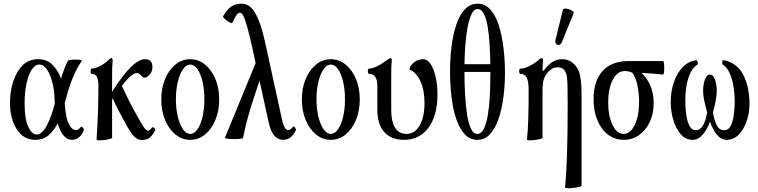

<svg xmlns="http://www.w3.org/2000/svg" viewBox="-20 -745 4100 1038"><path d="M171 11Q107 11 70.5 -46Q34 -103 34 -191Q34 -250 51 -303.5Q68 -357 101.5 -391Q135 -425 186 -425Q235 -425 265 -393.5Q295 -362 310 -320Q318 -347 326.5 -369.5Q335 -392 346 -415Q348 -419 360.5 -421Q373 -423 388.5 -423Q404 -423 414.5 -421Q425 -419 422 -416Q405 -391 390 -361.5Q375 -332 360.5 -290.5Q346 -249 330 -188Q335 -109 351.5 -75.5Q368 -42 390 -42Q406 -42 416 -58Q419 -63 427 -55.5Q435 -48 433 -42Q413 11 368 11Q343 11 323.5 -12.5Q304 -36 292 -79Q273 -41 244 -15Q215 11 171 11ZM113 -186Q113 -103 132.5 -60.5Q152 -18 178 -18Q207 -18 232.5 -65.5Q258 -113 276 -185Q275 -197 275 -210Q274 -257 263 -299.5Q252 -342 234 -369Q216 -396 192 -396Q170 -396 152 -369Q134 -342 123.5 -294.5Q113 -247 113 -186Z M502 10Q507 -60 509.5 -135Q512 -210 512 -280Q512 -313 503.5 -329.5Q495 -346 475 -346Q472 -346 470.5 -353Q469 -360 470.5 -367Q472 -374 475 -374Q493 -374 518 -386.5Q543 -399 565 -419Q573 -427 576 -429Q579 -431 582 -431Q589 -431 589 -417Q587 -398 586.5 -379Q586 -360 586 -341V-249Q644 -340 687.5 -382.5Q731 -425 764 -425Q804 -425 804 -382Q804 -358 789 -341.5Q774 -325 762 -325Q754 -325 748 -331.5Q742 -338 735.5 -344Q729 -350 718 -350Q707 -350 688 -335Q669 -320 639 -281Q660 -235 680.5 -194.5Q701 -154 721 -119Q745 -75 758 -56.5Q771 -38 781 -38Q789 -38 801 -55Q804 -60 813 -53.5Q822 -47 819 -41Q804 -12 788 0Q772 12 747 12Q724 12 704.5 -8Q685 -28 657 -80Q640 -111 623 -143.5Q606 -176 590 -212Q588 -209 586 -206V0Q586 3 573 6.5Q560 10 543.5 12Q527 14 514.5 13.5Q502 13 502 10Z M1008 11Q964 11 928.5 -18Q893 -47 872.5 -96.5Q852 -146 852 -207Q852 -269 872.5 -318Q893 -367 928.5 -396Q964 -425 1008 -425Q1053 -425 1088.5 -396Q1124 -367 1144.5 -318Q1165 -269 1165 -207Q1165 -146 1144.5 -96.5Q1124 -47 1088.5 -18Q1053 11 1008 11ZM1008 -21Q1030 -21 1047.5 -46Q1065 -71 1075 -113.5Q1085 -156 1085 -208Q1085 -261 1075 -303.5Q1065 -346 1047.5 -371Q1030 -396 1008 -396Q987 -396 969.5 -371Q952 -346 941.5 -303.5Q931 -261 931 -208Q931 -156 941.5 -113.5Q952 -71 969.5 -46Q987 -21 1008 -21Z M1196 0 1362 -404 1346 -478Q1328 -559 1316 -601.5Q1304 -644 1295 -660Q1286 -676 1278 -676Q1268 -676 1260.5 -666.5Q1253 -657 1236 -622Q1234 -617 1220.5 -624.5Q1207 -632 1195.5 -642.5Q1184 -653 1186 -657Q1206 -692 1228.5 -708.5Q1251 -725 1287 -725Q1315 -725 1337.5 -704Q1360 -683 1380 -632Q1400 -581 1419 -490L1504 -101Q1512 -66 1520.5 -54Q1529 -42 1537 -42Q1544 -42 1549.5 -45.5Q1555 -49 1565 -60Q1568 -64 1575 -55.5Q1582 -47 1580 -42Q1567 -14 1549.5 -1.5Q1532 11 1511 11Q1483 11 1463 -11.5Q1443 -34 1432 -86L1383 -309L1350 -209Q1329 -145 1315.5 -93Q1302 -41 1294 0Q1293 4 1278 5.5Q1263 7 1243.5 7Q1224 7 1209.5 5Q1195 3 1196 0Z M1768 11Q1724 11 1688.5 -18Q1653 -47 1632.5 -96.5Q1612 -146 1612 -207Q1612 -269 1632.5 -318Q1653 -367 1688.5 -396Q1724 -425 1768 -425Q1813 -425 1848.5 -396Q1884 -367 1904.5 -318Q1925 -269 1925 -207Q1925 -146 1904.5 -96.5Q1884 -47 1848.5 -18Q1813 11 1768 11ZM1768 -21Q1790 -21 1807.5 -46Q1825 -71 1835 -113.5Q1845 -156 1845 -208Q1845 -261 1835 -303.5Q1825 -346 1807.5 -371Q1790 -396 1768 -396Q1747 -396 1729.5 -371Q1712 -346 1701.5 -303.5Q1691 -261 1691 -208Q1691 -156 1701.5 -113.5Q1712 -71 1729.5 -46Q1747 -21 1768 -21Z M2165 11Q2095 11 2057.5 -31Q2020 -73 2020 -151V-279Q2020 -346 1975 -346Q1971 -346 1969.5 -353Q1968 -360 1969.5 -367Q1971 -374 1975 -374Q1992 -374 2018 -386.5Q2044 -399 2070 -419Q2087 -431 2092 -431Q2098 -431 2098 -417Q2096 -399 2095.5 -380Q2095 -361 2095 -342V-151Q2095 -88 2116 -54.5Q2137 -21 2177 -21Q2222 -21 2248.5 -66.5Q2275 -112 2275 -190Q2275 -256 2253.5 -304.5Q2232 -353 2194 -369Q2194 -387 2216 -406Q2238 -425 2269 -425Q2290 -425 2307 -400.5Q2324 -376 2334.5 -332.5Q2345 -289 2345 -233Q2345 -121 2296.5 -55Q2248 11 2165 11Z M2561 11Q2520 11 2491.5 -20.5Q2463 -52 2445.5 -105Q2428 -158 2420.5 -224.5Q2413 -291 2413 -361Q2413 -431 2421.5 -496.5Q2430 -562 2447.5 -613.5Q2465 -665 2493.5 -695Q2522 -725 2562 -725Q2603 -725 2631.5 -693Q2660 -661 2677 -607Q2694 -553 2702 -486Q2710 -419 2710 -349Q2710 -283 2701.5 -219Q2693 -155 2675.5 -103Q2658 -51 2629.5 -20Q2601 11 2561 11ZM2562 -696Q2542 -696 2529 -668Q2516 -640 2507.5 -595Q2499 -550 2495.5 -498Q2492 -446 2491 -398H2631Q2630 -449 2627 -501.5Q2624 -554 2617 -598Q2610 -642 2596.5 -669Q2583 -696 2562 -696ZM2560 -21Q2582 -21 2596 -49Q2610 -77 2617.5 -123.5Q2625 -170 2628 -227Q2631 -284 2631 -343Q2631 -350 2631 -356H2491Q2491 -291 2494.5 -231Q2498 -171 2505.5 -123.5Q2513 -76 2526.5 -48.5Q2540 -21 2560 -21Z M3035 269Q3042 195 3045.5 84.5Q3049 -26 3049 -173Q3049 -247 3048 -287.5Q3047 -328 3041 -347Q3033 -367 3022 -374Q3011 -381 2995 -381Q2977 -381 2965 -373.5Q2953 -366 2944 -357Q2930 -342 2921.5 -320.5Q2913 -299 2913 -254V0Q2913 3 2900 6.5Q2887 10 2870.5 12Q2854 14 2841.5 13.5Q2829 13 2829 10Q2834 -36 2836 -104Q2838 -172 2838 -254Q2838 -307 2827 -326.5Q2816 -346 2793 -346Q2789 -346 2787.5 -353Q2786 -360 2787.5 -367Q2789 -374 2793 -374Q2816 -374 2844.5 -389Q2873 -404 2889 -419Q2902 -431 2910 -431Q2916 -431 2916 -417Q2915 -406 2914 -395Q2913 -384 2913 -364L2919 -362Q2963 -425 3018 -425Q3049 -425 3072.5 -408Q3096 -391 3109 -360Q3124 -323 3124 -232V259Q3124 262 3110.5 265.5Q3097 269 3079 271Q3061 273 3048 272.5Q3035 272 3035 269ZM3018 -518Q3012 -504 3002.5 -502Q2993 -500 2986.5 -508Q2980 -516 2983 -529L3023 -691Q3025 -698 3034.5 -698.5Q3044 -699 3056 -695Q3068 -691 3076 -685Q3084 -679 3081 -673Z M3352 11Q3305 11 3268 -16.5Q3231 -44 3210 -94Q3189 -144 3189 -209Q3189 -307 3237.5 -361Q3286 -415 3380 -415H3565Q3568 -415 3569.5 -404Q3571 -393 3571 -378.5Q3571 -364 3569.5 -353Q3568 -342 3565 -342Q3537 -345 3505 -347.5Q3473 -350 3448 -351Q3479 -323 3496.5 -281Q3514 -239 3514 -188Q3514 -131 3493 -86Q3472 -41 3435.5 -15Q3399 11 3352 11ZM3351 -21Q3388 -21 3411.5 -69.5Q3435 -118 3435 -196Q3435 -246 3425 -288.5Q3415 -331 3398 -352Q3377 -361 3358 -361Q3317 -361 3292.5 -313Q3268 -265 3268 -191Q3268 -118 3291.5 -69.5Q3315 -21 3351 -21Z M3725 11Q3686 11 3659.5 -20Q3633 -51 3619.5 -98Q3606 -145 3606 -192Q3606 -251 3623 -300.5Q3640 -350 3670.5 -382Q3701 -414 3744 -419Q3749 -420 3751.5 -409Q3754 -398 3751 -396Q3720 -378 3702.5 -326.5Q3685 -275 3685 -203Q3685 -181 3687 -153Q3689 -125 3695 -99.5Q3701 -74 3712 -57.5Q3723 -41 3741 -41Q3765 -41 3780 -66Q3795 -91 3803 -137Q3792 -177 3786.5 -205Q3781 -233 3781 -256Q3781 -275 3785 -294.5Q3789 -314 3797.5 -328Q3806 -342 3818 -342Q3831 -342 3839 -328.5Q3847 -315 3851 -295Q3855 -275 3855 -255Q3855 -209 3834 -137Q3842 -93 3855.5 -67Q3869 -41 3894 -41Q3919 -41 3931 -66Q3943 -91 3947.5 -126.5Q3952 -162 3952 -194Q3952 -236 3945.5 -277Q3939 -318 3924.5 -350Q3910 -382 3886 -397Q3884 -399 3885 -410Q3886 -421 3890 -420Q3964 -407 3998 -341Q4032 -275 4032 -182Q4032 -134 4016.5 -89.5Q4001 -45 3973.5 -17Q3946 11 3908 11Q3879 11 3856 -16.5Q3833 -44 3819 -87Q3802 -44 3778.5 -16.5Q3755 11 3725 11Z"/></svg>

Font: Junicode Two Beta Condensed
Style: Regular
Weight: 400
Width: 3
Designer: Peter S. Baker
Foundry: Briery Creek Software
Version: Version 1.053; ttfautohint (v1.8.4)